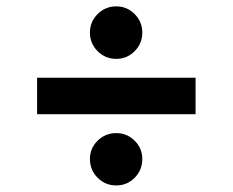

<svg xmlns="http://www.w3.org/2000/svg" viewBox="-20 -585 716 591"><path d="M582 -345.7V-233.4H94.2V-345.7ZM337.9 -14.2Q304.2 -14.2 280.5 -37.8Q256.8 -61.5 256.8 -95.7Q256.8 -128.4 280.5 -151.9Q304.2 -175.3 337.9 -175.3Q371.1 -175.3 394.5 -151.9Q418 -128.4 418 -95.7Q418 -61.5 394.5 -37.8Q371.1 -14.2 337.9 -14.2ZM337.9 -403.8Q304.2 -403.8 280.5 -427.5Q256.8 -451.2 256.8 -484.9Q256.8 -518.1 280.5 -541.7Q304.2 -565.4 337.9 -565.4Q371.1 -565.4 394.5 -541.7Q418 -518.1 418 -484.9Q418 -451.2 394.5 -427.5Q371.1 -403.8 337.9 -403.8Z"/></svg>

Font: Inter Cardless
Style: Bold
Weight: 700
Designer: Rasmus Andersson
Foundry: rsms
Version: Version 4.001;git-9221beed3